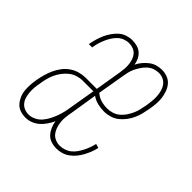

<svg xmlns="http://www.w3.org/2000/svg" viewBox="-145 -655 789 789"><g transform="rotate(45 250.0 -260.0)"><path d="M107 8Q91 8 76 3Q61 -2 51 -13Q41 -24 34.5 -38.5Q28 -53 26.5 -69Q25 -85 26 -101.5Q27 -118 30 -134Q33 -152 38 -169.5Q43 -187 50.5 -203.5Q58 -220 69.5 -235.5Q81 -251 97 -262Q113 -273 131 -278Q149 -283 166 -283H231L250 -398Q252 -410 253 -423Q254 -436 252.5 -448.5Q251 -461 247 -472.5Q243 -484 235.5 -492.5Q228 -501 216.5 -505.5Q205 -510 192 -510Q179 -510 166 -505Q153 -500 143.5 -491Q134 -482 126.5 -470.5Q119 -459 113.5 -446.5Q108 -434 104 -421.5Q100 -409 98 -396L97 -390H78L79 -397Q82 -412 86.5 -427Q91 -442 97.5 -456Q104 -470 113.5 -483.5Q123 -497 135 -507.5Q147 -518 162.5 -523Q178 -528 193 -528Q208 -528 222 -524Q236 -520 246 -511Q256 -502 262 -489.5Q268 -477 270 -463Q277 -477 287 -489Q297 -501 309.5 -510.5Q322 -520 336.5 -524Q351 -528 365 -528Q382 -528 397.5 -522Q413 -516 423 -504Q433 -492 438.5 -476.5Q444 -461 446 -445Q448 -429 446.5 -412Q445 -395 442 -378Q439 -361 435 -345Q431 -329 424 -313.5Q417 -298 406 -283.5Q395 -269 381.5 -258.5Q368 -248 351 -243Q334 -238 318 -238Q298 -238 279.5 -242.5Q261 -247 246 -258L227 -139Q224 -124 222.5 -109.5Q221 -95 222.5 -81.5Q224 -68 228.5 -54.5Q233 -41 241 -31Q249 -21 261.5 -15.5Q274 -10 288 -10Q301 -10 314.5 -14.5Q328 -19 338.5 -27.5Q349 -36 357 -47.5Q365 -59 371 -71Q377 -83 381.5 -95.5Q386 -108 389 -121L407 -116Q404 -102 398.5 -87.5Q393 -73 385.5 -59Q378 -45 368 -32.5Q358 -20 345 -10.5Q332 -1 317 3.5Q302 8 287 8Q270 8 255 3Q240 -2 230 -13Q220 -24 213.5 -38.5Q207 -53 205 -69Q198 -54 188.5 -40Q179 -26 166.5 -15Q154 -4 138.5 2Q123 8 107 8ZM318 -256Q332 -256 346.5 -260.5Q361 -265 373 -275Q385 -285 393.5 -298Q402 -311 408 -324.5Q414 -338 417 -352Q420 -366 423 -381Q425 -395 426.5 -409Q428 -423 427 -437Q426 -451 422.5 -464Q419 -477 411.5 -487.5Q404 -498 392 -504Q380 -510 365 -510Q352 -510 339 -505.5Q326 -501 315.5 -491.5Q305 -482 297 -470Q289 -458 283 -445.5Q277 -433 274 -419.5Q271 -406 269 -393L249 -276L251 -278Q264 -266 281.5 -261Q299 -256 318 -256ZM107 -10Q122 -10 137.5 -17.5Q153 -25 163.5 -37.5Q174 -50 181.5 -64.5Q189 -79 194.5 -94Q200 -109 203.5 -124Q207 -139 209 -154L228 -266H166Q151 -266 135 -261Q119 -256 106 -245.5Q93 -235 83 -221.5Q73 -208 66.5 -193.5Q60 -179 56 -163.5Q52 -148 50 -132Q47 -118 46 -104.5Q45 -91 46 -78Q47 -65 50.5 -52.5Q54 -40 62 -30Q70 -20 82 -15Q94 -10 107 -10Z"/></g></svg>

Font: Iosevka Term Curly Thin
Style: Italic
Weight: 100
Italic angle: -9°
Designer: Belleve Invis
Foundry: Belleve Invis
Version: Version 32.3.0